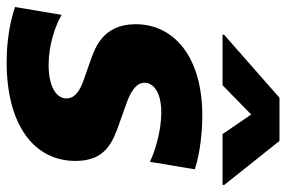

<svg xmlns="http://www.w3.org/2000/svg" viewBox="-158 -659 824 552"><g transform="rotate(90 254.0 -383.0)"><path d="M223 -610.8 307.2 -693.2 363.6 -610.8H509.2L509.9 -615.4L383.2 -774.5H258.9L78.1 -615.4L77.4 -610.8ZM157 9.9C336.3 9.9 440.7 -68.2 440.7 -188.2C440.7 -274.5 386 -295.1 335.2 -313.2L276.3 -334.2C248.6 -344.1 215.9 -359.4 215.9 -386.7C215.9 -410.9 241.1 -434.7 301.8 -434.7C354.4 -434.7 413.4 -416.5 443.2 -402L464.8 -531.2C413.4 -547.6 352.3 -552.6 310 -552.6C142 -552.6 47.6 -471.6 47.6 -360.8C47.6 -267.8 115.1 -244.7 148.4 -232.6L204.9 -212.7C226.2 -205.3 261 -191.8 261 -162.3C261 -131.4 224.4 -110.8 164.8 -110.8C109.4 -110.8 55.4 -128.2 20.6 -148.1L-1.8 -14.2C47.6 2.5 103.3 9.9 157 9.9Z"/></g></svg>

Font: TID UI Extra Bold
Style: Italic
Weight: 800
Italic angle: -9.39999°
Designer: The TID Project Authors
Foundry: Bakken & Bæck
Version: Version 1.001;hotconv 1.0.109;makeotfexe 2.5.65596